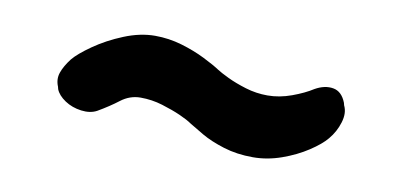

<svg xmlns="http://www.w3.org/2000/svg" viewBox="-33 -409 667 318"><g transform="rotate(10 300.0 -250.0)"><path d="M402 -165Q375 -165 352.5 -172Q330 -179 314.5 -188Q299 -197 291 -202Q284 -207 270.5 -213Q257 -219 239 -224.5Q221 -230 202 -230Q184 -230 169 -218.5Q154 -207 135 -196Q124 -190 108.5 -192Q93 -194 81 -202Q69 -210 65 -220L64 -224Q59 -236 63 -247.5Q67 -259 77 -272Q86 -283 107.5 -298Q129 -313 156 -324Q183 -335 208 -335Q231 -335 253 -328.5Q275 -322 293 -313Q311 -304 320 -298Q326 -294 339.5 -287.5Q353 -281 371 -275.5Q389 -270 408 -270Q428 -270 448.5 -277.5Q469 -285 483 -294Q499 -303 513.5 -300.5Q528 -298 535 -280L536 -276Q542 -264 537 -247.5Q532 -231 521 -218Q512 -207 493 -194.5Q474 -182 450 -173.5Q426 -165 402 -165Z"/></g></svg>

Font: Winky Sans
Style: Bold Italic
Weight: 700
Italic angle: -8.97852°
Designer: Simon Atzbach
Foundry: typofactur
Version: Version 1.205